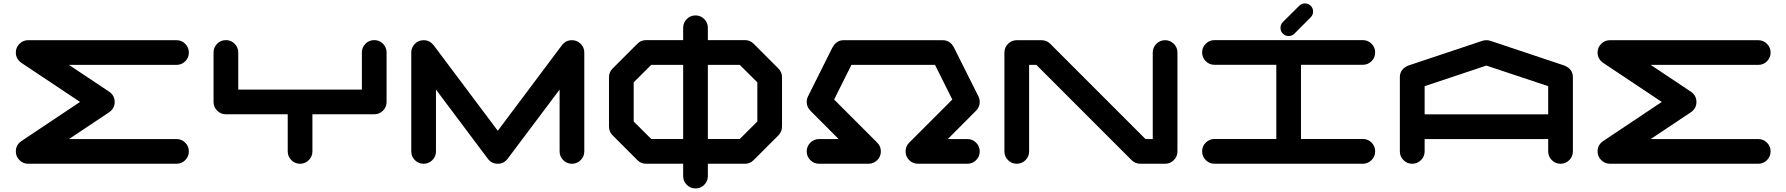

<svg xmlns="http://www.w3.org/2000/svg" viewBox="-20 -939 10244 1101"><path d="M992.2 -141.6Q1021.5 -141.6 1042.2 -120.8Q1063 -100.1 1063 -70.8Q1063 -41.5 1042.2 -20.8Q1021.5 0 992.2 0H141.6Q112.3 0 91.6 -20.8Q70.8 -41.5 70.8 -70.8Q70.8 -107.9 102.5 -129.9L439 -354.5L102.5 -578.6Q70.8 -601.1 70.8 -637.7Q70.8 -667 91.6 -687.7Q112.3 -708.5 141.6 -708.5H992.2Q1021.5 -708.5 1042.2 -687.7Q1063 -667 1063 -637.7Q1063 -608.4 1042.2 -587.6Q1021.5 -566.9 992.2 -566.9H375.5L606 -413.1Q637.7 -391.1 637.7 -354.5Q637.7 -317.4 606 -295.4L375.5 -141.6Z M2126 -709Q2155.3 -709 2176 -688.2Q2196.8 -667.5 2196.8 -638.2V-354.5Q2196.8 -325.2 2176 -304.4Q2155.3 -283.7 2126 -283.7H1771.5V-70.8Q1771.5 -41.5 1750.7 -20.8Q1730 0 1700.7 0Q1671.4 0 1650.6 -20.8Q1629.9 -41.5 1629.9 -70.8V-283.7H1275.4Q1246.1 -283.7 1225.3 -304.4Q1204.6 -325.2 1204.6 -354.5V-638.2Q1204.6 -667.5 1225.3 -688.2Q1246.1 -709 1275.4 -709Q1304.7 -709 1325.4 -688.2Q1346.2 -667.5 1346.2 -638.2V-425.3H2055.2V-638.2Q2055.2 -667.5 2075.9 -688.2Q2096.7 -709 2126 -709Z M3330.6 -637.7V-70.8Q3330.6 -41.5 3309.8 -20.8Q3289.1 0 3259.8 0Q3230.5 0 3209.7 -20.8Q3189 -41.5 3189 -70.8V-425.3L2891.1 -28.8Q2869.6 0 2834.5 0Q2799.3 0 2777.3 -28.8L2480 -425.3V-70.8Q2480 -41.5 2459.2 -20.8Q2438.5 0 2409.2 0Q2379.9 0 2359.1 -20.8Q2338.4 -41.5 2338.4 -70.8V-637.7Q2338.4 -667 2359.1 -687.7Q2379.9 -708.5 2409.2 -708.5Q2443.8 -708.5 2465.8 -680.2H2466.3L2834.5 -189L3202.6 -680.2Q3224.6 -708.5 3259.8 -708.5Q3289.1 -708.5 3309.8 -687.7Q3330.6 -667 3330.6 -637.7Z M3897.5 -142.1V-566.9H3714.4L3613.8 -466.8V-242.2L3714.4 -142.1ZM4322.8 -242.2V-466.8L4222.2 -566.9H4039.1V-142.1H4222.2ZM4464.4 -212.9Q4464.4 -183.6 4443.4 -162.6L4301.8 -21Q4281.2 0 4252 0H4039.1V70.8Q4039.1 100.1 4018.3 120.8Q3997.6 141.6 3968.3 141.6Q3939 141.6 3918.2 120.8Q3897.5 100.1 3897.5 70.8V0H3684.6Q3655.3 0 3634.8 -21L3493.2 -162.6Q3472.2 -183.6 3472.2 -212.9V-496.1Q3472.2 -525.4 3493.2 -546.4L3634.8 -688Q3655.3 -709 3684.6 -709H3897.5V-779.8Q3897.5 -809.1 3918.2 -829.8Q3939 -850.6 3968.3 -850.6Q3997.6 -850.6 4018.3 -829.8Q4039.1 -809.1 4039.1 -779.8V-709H4252Q4281.2 -709 4301.8 -688L4443.4 -546.4Q4464.4 -525.4 4464.4 -496.1Z M5527.3 -141.6Q5556.6 -141.6 5577.4 -120.8Q5598.1 -100.1 5598.1 -70.8Q5598.1 -41.5 5577.4 -20.8Q5556.6 0 5527.3 0H5243.7Q5214.4 0 5193.6 -20.8Q5172.9 -41.5 5172.9 -70.8Q5172.9 -100.1 5193.8 -121.1L5440.9 -368.2L5341.8 -566.9H4862.3L4763.2 -368.2L5010.3 -121.1Q5031.2 -100.1 5031.2 -70.8Q5031.2 -41.5 5010.5 -20.8Q4989.7 0 4960.4 0H4676.8Q4647.5 0 4626.7 -20.8Q4606 -41.5 4606 -70.8Q4606 -100.1 4626.7 -120.8Q4647.5 -141.6 4676.8 -141.6H4789.1L4627 -304.2Q4606 -325.2 4606 -354.5Q4606 -371.6 4613.3 -386.2L4754.4 -668.5Q4754.9 -668.5 4754.9 -668.9V-669.4H4755.4Q4776.9 -708.5 4818.4 -708.5H5385.3Q5427.2 -708.5 5448.7 -669.4L5449.2 -668.9V-668.5L5590.8 -386.2Q5598.1 -371.6 5598.1 -354.5Q5598.1 -325.2 5577.1 -304.2L5415 -141.6Z M6731.9 -70.8Q6731.9 -41.5 6711.2 -20.8Q6690.4 0 6661.1 0H6519.5Q6489.7 0 6469.2 -20.5L5922.9 -566.9H5881.3V-70.8Q5881.3 -41.5 5860.6 -20.8Q5839.8 0 5810.5 0Q5781.2 0 5760.5 -20.8Q5739.7 -41.5 5739.7 -70.8V-637.7Q5739.7 -667 5760.5 -687.7Q5781.2 -708.5 5810.5 -708.5H5952.1Q5981.9 -708.5 6002.4 -688L6548.8 -141.6H6590.3V-637.7Q6590.3 -667 6611.1 -687.7Q6631.8 -708.5 6661.1 -708.5Q6690.4 -708.5 6711.2 -687.7Q6731.9 -667 6731.9 -637.7Z M7794.9 -142.1Q7824.2 -142.1 7845 -121.3Q7865.7 -100.6 7865.7 -71.3Q7865.7 -42 7845 -21Q7824.2 0 7794.9 0H6944.3Q6915 0 6894.3 -21Q6873.5 -42 6873.5 -71.3Q6873.5 -100.6 6894.3 -121.3Q6915 -142.1 6944.3 -142.1H7298.8V-567.4H6944.3Q6915 -567.4 6894.3 -588.1Q6873.5 -608.9 6873.5 -638.2Q6873.5 -667.5 6894.3 -688.2Q6915 -709 6944.3 -709H7794.9Q7824.2 -709 7845 -688.2Q7865.7 -667.5 7865.7 -638.2Q7865.7 -608.9 7845 -588.1Q7824.2 -567.4 7794.9 -567.4H7440.4V-142.1ZM7369.6 -732.4Q7350.1 -732.4 7336.4 -746.1Q7322.8 -759.8 7322.8 -779.3Q7322.8 -798.8 7336.4 -812.5L7430.2 -905.8Q7443.8 -919.4 7462.9 -919.4Q7482.4 -919.4 7496.1 -905.8Q7509.8 -892.1 7509.8 -873Q7509.8 -853.5 7496.1 -839.8L7402.8 -746.1Q7389.2 -732.4 7369.6 -732.4Z M8857.9 -283.2V-444.8L8503.4 -563L8149.4 -444.8V-283.2ZM8999.5 -70.8Q8999.5 -41.5 8978.8 -20.8Q8958 0 8928.7 0Q8899.4 0 8878.7 -20.8Q8857.9 -41.5 8857.9 -70.8V-141.6H8149.4V-70.8Q8149.4 -41.5 8128.4 -20.8Q8107.4 0 8078.1 0Q8048.8 0 8028.1 -20.8Q8007.3 -41.5 8007.3 -70.8V-496.1Q8007.3 -543 8055.7 -563L8056.6 -563.5H8057.1L8481 -705.1Q8491.7 -708.5 8503.4 -708.5Q8515.1 -708.5 8525.9 -705.1L8949.7 -563.5H8950.7L8951.2 -563Q8999.5 -543 8999.5 -496.1Z M10062.5 -141.6Q10091.8 -141.6 10112.5 -120.8Q10133.3 -100.1 10133.3 -70.8Q10133.3 -41.5 10112.5 -20.8Q10091.8 0 10062.5 0H9211.9Q9182.6 0 9161.9 -20.8Q9141.1 -41.5 9141.1 -70.8Q9141.1 -107.9 9172.9 -129.9L9509.3 -354.5L9172.9 -578.6Q9141.1 -601.1 9141.1 -637.7Q9141.1 -667 9161.9 -687.7Q9182.6 -708.5 9211.9 -708.5H10062.5Q10091.8 -708.5 10112.5 -687.7Q10133.3 -667 10133.3 -637.7Q10133.3 -608.4 10112.5 -587.6Q10091.8 -566.9 10062.5 -566.9H9445.8L9676.3 -413.1Q9708 -391.1 9708 -354.5Q9708 -317.4 9676.3 -295.4L9445.8 -141.6Z"/></svg>

Font: Robtronika
Style: Regular
Weight: 400
Designer: GGBot
Version: 1.00